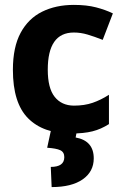

<svg xmlns="http://www.w3.org/2000/svg" viewBox="-20 -531 503 777"><path d="M354 0.5Q319.3 9.3 267.1 9.3Q154.8 9.3 93.5 -52.5Q32.2 -114.3 32.2 -248.5Q32.2 -340.3 63.5 -398.2Q94.7 -456.1 150.4 -483.6Q206.1 -511.2 278.8 -511.2Q330.6 -511.2 368.9 -501.2Q407.2 -491.2 436 -477.1H437L436.5 -476.1L396 -370.6L395.5 -369.6L394.5 -370.1Q362.3 -382.8 334.5 -391.1Q306.6 -399.4 278.8 -399.4Q173.3 -399.4 173.3 -249Q173.3 -174.3 201.2 -139.2Q229 -104 278.8 -103.5Q321.8 -103.5 355 -115Q388.2 -126.5 419.4 -146.5L420.9 -147.5V-146V-29.3V-28.8Q404.8 -18.6 388.2 -11.2Q371.6 -3.9 354 0.5ZM291.5 -2.9 286.1 25.4Q359.4 38.6 359.4 109.9Q359.4 163.6 314.7 194.8Q270 226.1 189 226.1L185.5 144.5Q240.2 144.5 240.2 105Q240.2 84.5 223.9 76.9Q207.5 69.3 170.9 66.9L186 -2.9Z"/></svg>

Font: MAUL Bold
Style: Bold
Weight: 700
Designer: MAUL
Version: Version 1.0; 2020; ttfautohint (v1.8.3)